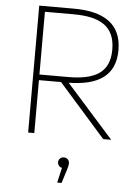

<svg xmlns="http://www.w3.org/2000/svg" viewBox="-62 -747 759 1055"><g transform="rotate(5 317.0 -220.0)"><path d="M111 0H145V-292H267L525 0H569L309 -292C469 -294 566 -351 566 -494C566 -640 466 -700 302 -700H111ZM303 -323H145V-669H303C452 -669 532 -621 532 -494C532 -368 452 -323 303 -323ZM294 260H318L342 184C346 171 349 160 349 148C349 134 338 119 319 119C301 119 289 132 289 148C289 162 299 175 313 177Z"/></g></svg>

Font: Chess Sans ExtraLight
Style: Regular
Weight: 275
Designer: Wolf Bōese
Foundry: Wolf Bōese
Version: Version 7.223;Glyphs 3.3 (3306)